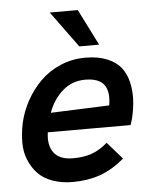

<svg xmlns="http://www.w3.org/2000/svg" viewBox="-51 -733 617 782"><g transform="rotate(-5 257.5 -342.0)"><path d="M289.6 -542 181.6 -689.9H296.4L370.6 -542ZM215.8 5.9Q168.5 5.9 131.6 -7.8Q94.7 -21.5 72.5 -45.4Q50.3 -69.3 37.1 -101.8Q23.9 -134.3 24.2 -172.1Q24.4 -210 32.7 -251Q43.5 -298.3 67.1 -341.3Q90.8 -384.3 125.2 -418.7Q159.7 -453.1 207.5 -473.6Q255.4 -494.1 309.6 -494.1Q360.8 -494.1 397.5 -479.2Q434.1 -464.4 453.9 -439.9Q473.6 -415.5 482.2 -380.9Q490.7 -346.2 489.3 -309.6Q487.8 -272.9 478 -231L469.7 -204.6H131.3Q123.5 -151.9 146.7 -121.1Q169.9 -90.3 224.6 -90.3Q268.6 -90.3 301.3 -101.8Q334 -113.3 366.2 -141.1L427.2 -71.3Q377.4 -29.3 326.7 -11.7Q275.9 5.9 215.8 5.9ZM150.4 -282.7 390.1 -292Q399.4 -348.1 378.2 -376.5Q356.9 -404.8 301.3 -404.8Q247.6 -404.8 208.5 -370.4Q169.4 -335.9 150.4 -282.7Z"/></g></svg>

Font: HK Grotesk SemiBold Italic
Style: Regular
Weight: 600
Italic angle: -13°
Designer: Alfredo Marco Pradil and Stefan Peev
Foundry: Hanken Design Co.
Version: Version 1.000;PS 001.000;hotconv 1.0.88;makeotf.lib2.5.64775